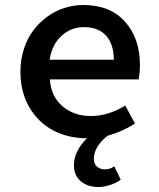

<svg xmlns="http://www.w3.org/2000/svg" viewBox="-20 -543 640 771"><path d="M542 -280.8Q542 -256.8 537.1 -224.1H180.2Q185.1 -155.3 231 -116.2Q276.9 -77.1 345.2 -77.1Q414.1 -77.1 482.9 -119.1L522 -46.9Q472.2 -14.6 412.1 2Q356.9 45.9 356.9 95.2Q356.9 115.7 369.9 126.5Q382.8 137.2 400.9 137.2Q421.4 137.2 439 125L464.8 178.2Q448.7 191.4 422.6 199.7Q396.5 208 375 208Q332.5 208 304.7 185.1Q276.9 162.1 276.9 120.1Q276.9 64.5 329.1 12.2Q254.4 12.2 194.3 -19Q134.3 -50.3 98.1 -111.8Q62 -173.3 62 -254.9Q62 -303.2 75.9 -346.2Q89.8 -389.2 114 -421.1Q138.2 -453.1 170.2 -476.3Q202.1 -499.5 239.3 -511.2Q276.4 -522.9 314.9 -522.9Q421.9 -522.9 481.9 -456.1Q542 -389.2 542 -280.8ZM179.2 -303.2H437Q437 -365.2 406 -399.7Q375 -434.1 316.9 -434.1Q265.6 -434.1 227.3 -399.4Q189 -364.7 179.2 -303.2Z"/></svg>

Font: Office Code Pro Medium
Style: Regular
Weight: 500
Designer: Nathan Rutzky & Paul D. Hunt
Foundry: Adobe Systems Incorporated
Version: Version 1.004;PS 001.004;hotconv 1.0.70;makeotf.lib2.5.58329